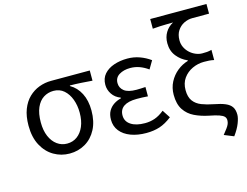

<svg xmlns="http://www.w3.org/2000/svg" viewBox="-127 -1008 1831 1424"><g transform="rotate(-15 788.5 -295.5)"><path d="M294.5 13.4Q229.3 13.4 173.9 -18.9Q118.5 -51.2 85 -113.6Q51.6 -176.1 51.6 -265.2Q51.6 -337.4 71.8 -389.7Q92.1 -442.1 127 -476Q162 -509.8 206.5 -526.6Q251 -543.4 299.5 -543.4H596.4V-465.1Q550.4 -468.9 510.2 -471.3Q470 -473.8 424.8 -474.2V-469.8Q474.9 -441.5 503.4 -386.2Q531.9 -330.9 531.9 -253.9Q531.9 -169.8 500.5 -109.9Q469.2 -50 415.2 -18.3Q361.2 13.4 294.5 13.4ZM295.3 -62.9Q339 -62.9 372.3 -87.1Q405.6 -111.4 424.5 -155.8Q443.4 -200.2 443.4 -261.3Q443.4 -316.3 426.2 -363.1Q409 -409.8 376.3 -438.5Q343.6 -467.1 296.5 -467.1Q253.9 -467.1 219.7 -445.3Q185.4 -423.4 165.6 -378.4Q145.8 -333.4 145.8 -265.2Q145.8 -202.9 165.3 -157.5Q184.8 -112.2 218.8 -87.5Q252.7 -62.9 295.3 -62.9Z M882.9 13.4Q816 13.4 764 -6.1Q712 -25.6 682.8 -62.4Q653.6 -99.1 653.6 -149.6Q653.6 -188.8 668.7 -215.9Q683.9 -243 709.6 -260Q735.3 -277 766.2 -284.4V-289.4Q724.5 -305.2 702.4 -338.7Q680.2 -372.2 680.2 -410.5Q680.2 -460.1 708.8 -492.5Q737.4 -524.8 784.5 -540.8Q831.5 -556.8 887.4 -556.8Q936.6 -556.8 980.9 -540.9Q1025.3 -524.9 1062.8 -497.6L1026.5 -436Q994.8 -458.9 961.2 -471.2Q927.6 -483.6 890.1 -483.6Q839.9 -483.6 805.3 -462.4Q770.7 -441.2 770.7 -399.5Q770.7 -362.5 800.4 -339Q830 -315.5 895.3 -315.5Q911.5 -315.5 927.7 -316.3Q943.9 -317.2 963.5 -318.2V-246.5Q939.7 -248.5 919.4 -249.1Q899.1 -249.7 878.5 -249.7Q811.9 -249.7 778.3 -226.5Q744.6 -203.3 744.6 -157.8Q744.6 -112.1 784 -86Q823.4 -59.8 892.4 -59.8Q931.7 -59.8 967.5 -72.1Q1003.3 -84.5 1041 -115.2L1080.5 -54.4Q1031.6 -16.3 985.6 -1.4Q939.6 13.4 882.9 13.4Z M1505.3 205.5 1432.2 175.7Q1451.8 151.3 1463.8 135.1Q1475.8 118.9 1481.3 105.3Q1486.8 91.7 1486.8 76.7Q1486.8 59.9 1476.4 48.7Q1466 37.4 1439.3 28Q1412.6 18.6 1362.7 9Q1304.9 -2.8 1256.6 -25.9Q1208.3 -49 1179.5 -92.6Q1150.7 -136.3 1150.7 -207.3Q1150.7 -261.2 1173.8 -305.6Q1197 -349.9 1235 -380.5Q1273.1 -411.1 1317.5 -423.9V-428.3Q1268.5 -449.1 1236.3 -490.1Q1204.1 -531 1204.1 -589.5Q1204.1 -636 1225.6 -671.7Q1247.1 -707.3 1285.1 -727.7Q1255.3 -727.3 1232.4 -726.9Q1209.6 -726.6 1185.6 -725.5Q1161.7 -724.4 1128.2 -721.6V-796H1560V-721.6H1433Q1396.9 -721.6 1366 -705.8Q1335.2 -690.1 1316 -660.3Q1296.8 -630.6 1296.8 -587.2Q1296.8 -557.6 1308.9 -532.8Q1321 -508 1341.2 -489.4Q1361.4 -470.8 1386.2 -460.5Q1411.1 -450.1 1435.5 -450.1Q1457.5 -450.1 1471.8 -451.2Q1486.1 -452.3 1507.7 -457.5V-379.5Q1486.6 -384 1469.1 -385.1Q1451.6 -386.2 1430.4 -386.2Q1383.6 -386.2 1341 -366.4Q1298.4 -346.6 1271.6 -309.3Q1244.9 -272 1244.9 -218.9Q1244.9 -165.4 1267.6 -134.7Q1290.3 -104.1 1330 -88.8Q1369.6 -73.5 1419 -64.1Q1473.1 -54 1506 -40Q1538.9 -26.1 1553.9 -3.5Q1569 19.1 1569 56.2Q1569 80.9 1554 120.1Q1539 159.2 1505.3 205.5Z"/></g></svg>

Font: Noto Sans KR Thin
Style: Regular
Weight: 100
Designer: Ryoko NISHIZUKA 西塚涼子 (kana, bopomofo & ideographs); Paul D. Hunt (Latin, Greek & Cyrillic); Sandoll Communications 산돌커뮤니
Foundry: Adobe
Version: Version 2.004-H2;hotconv 1.0.118;makeotfexe 2.5.65603